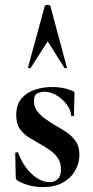

<svg xmlns="http://www.w3.org/2000/svg" viewBox="-20 -750 377 781"><path d="M118 -338Q118 -317 129.5 -300.5Q141 -284 159 -270.5Q177 -257 198 -244Q223 -230 247 -214.5Q271 -199 287 -177Q303 -155 303 -120Q303 -88 286.5 -57.5Q270 -27 237 -8Q204 11 154 11Q129 11 104 5.5Q79 0 50 -16Q48 -18 46 -21Q44 -24 44 -28L42 -127Q42 -130 47.5 -130.5Q53 -131 54 -129Q65 -97 85 -69.5Q105 -42 130.5 -25.5Q156 -9 182 -9Q202 -9 215 -21.5Q228 -34 228 -60Q228 -88 215.5 -106.5Q203 -125 184 -138.5Q165 -152 145 -163Q122 -176 99 -190Q76 -204 61 -225.5Q46 -247 46 -282Q46 -324 67 -349Q88 -374 121.5 -385Q155 -396 191 -396Q213 -396 231.5 -393Q250 -390 274 -381Q283 -378 283 -370Q283 -350 282 -328.5Q281 -307 281 -281Q281 -278 275 -278Q269 -278 269 -281Q269 -300 253.5 -322Q238 -344 213 -360.5Q188 -377 159 -377Q145 -377 131.5 -370Q118 -363 118 -338ZM252 -476Q254 -474 249 -472.5Q244 -471 242 -474L174 -582L105 -474Q104 -471 98.5 -472.5Q93 -474 94 -476L162 -725Q163 -730 173 -730Q183 -730 185 -725Z"/></svg>

Font: Cormorant Garamond Light
Style: Bold
Weight: 700
Version: Version 4.001